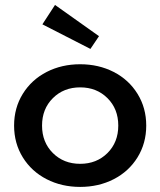

<svg xmlns="http://www.w3.org/2000/svg" viewBox="-20 -739 646 774"><path d="M72 -104.5Q36.8 -161.4 36.8 -232.7Q36.8 -304.1 72 -360.9Q107.3 -417.7 168 -448.9Q228.6 -480 303.2 -480Q377.7 -480 438.4 -448.9Q499.1 -417.7 534.3 -360.9Q569.5 -304.1 569.5 -232.7Q569.5 -161.4 534.3 -104.5Q499.1 -47.7 438.4 -16.6Q377.7 14.5 303.2 14.5Q228.6 14.5 168 -16.6Q107.3 -47.7 72 -104.5ZM193.2 -343.4Q149.5 -300 149.5 -232.7Q149.5 -165.5 193.2 -122Q236.8 -78.6 303.2 -78.6Q369.5 -78.6 413.2 -122Q456.8 -165.5 456.8 -232.7Q456.8 -300 413.2 -343.4Q369.5 -386.8 303.2 -386.8Q236.8 -386.8 193.2 -343.4ZM344.5 -541.8 150.9 -640.9 201.8 -719.1 379.1 -593.2Z"/></svg>

Font: Spartan MB SemBd
Style: Regular
Weight: 600
Designer: Matt Bailey, Mirko Velimirovic
Foundry: Matt Bailey
Version: Version 1.005